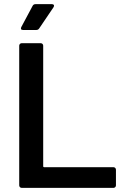

<svg xmlns="http://www.w3.org/2000/svg" viewBox="-20 -909 617 929"><path d="M85 -700H177Q182 -700 185.5 -696.5Q189 -693 189 -688V-105Q189 -100 194 -100H529Q534 -100 537.5 -96.5Q541 -93 541 -88V-12Q541 -7 537.5 -3.5Q534 0 529 0H85Q80 0 76.5 -3.5Q73 -7 73 -12V-688Q73 -693 76.5 -696.5Q80 -700 85 -700ZM153 -889H231Q238 -889 240.5 -884.5Q243 -880 239 -874L170 -772Q165 -764 156 -764H91Q84 -764 82 -768Q80 -772 83 -778L138 -881Q142 -889 153 -889Z"/></svg>

Font: Barlow SemiBold
Style: Regular
Weight: 600
Designer: Jeremy Tribby
Foundry: Tribby Type
Version: Version 1.422